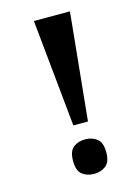

<svg xmlns="http://www.w3.org/2000/svg" viewBox="-111 -777 618 849"><g transform="rotate(-15 198.0 -353.0)"><path d="M179 -223 130 -714H295L246 -223ZM213 8Q181 8 159 -9Q137 -26 137 -71Q137 -116 159 -133Q181 -150 213 -150Q244 -150 266.5 -133Q289 -116 289 -71Q289 -26 266.5 -9Q244 8 213 8Z"/></g></svg>

Font: Noto Serif Devanagari SemiCondensed
Style: Bold
Weight: 700
Width: 4
Designer: Universal Thirst, Indian Type Foundry and the Monotype Design Team
Foundry: Monotype Imaging Inc.
Version: Version 2.004; ttfautohint (v1.8.4.7-5d5b)